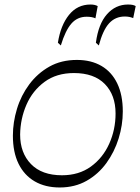

<svg xmlns="http://www.w3.org/2000/svg" viewBox="-20 -821 620 849"><path d="M244 8Q180 8 133.5 -19Q87 -46 62 -97Q37 -148 37 -221Q37 -280 55 -339.5Q73 -399 109.5 -448Q146 -497 198.5 -526.5Q251 -556 320 -556Q383 -556 428.5 -529.5Q474 -503 498.5 -452Q523 -401 523 -328Q523 -268 504.5 -208.5Q486 -149 450.5 -100Q415 -51 363 -21.5Q311 8 244 8ZM254 -46Q329 -46 382 -84.5Q435 -123 463 -185.5Q491 -248 491 -319Q491 -401 443.5 -449.5Q396 -498 307 -498Q230 -498 177 -459Q124 -420 97 -358Q70 -296 69 -226Q69 -145 117 -95.5Q165 -46 254 -46ZM249 -620 236 -632Q248 -709 285 -755Q322 -801 380 -801Q400 -801 412 -794L402 -740Q387 -747 363 -747Q322 -747 295.5 -716.5Q269 -686 249 -620ZM417 -620 404 -632Q415 -715 453 -758Q491 -801 546 -801Q570 -801 580 -794L569 -741Q552 -748 532 -748Q490 -748 462.5 -718Q435 -688 417 -620Z"/></svg>

Font: Savate ExtraLight
Style: Italic
Weight: 200
Italic angle: -11°
Designer: Max Esnée
Foundry: Plomb Type
Version: Version 2.000